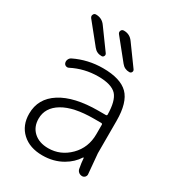

<svg xmlns="http://www.w3.org/2000/svg" viewBox="-183 -886 902 986"><g transform="rotate(30 268.5 -393.5)"><path d="M107.4 -166Q107.4 -117.2 139.6 -87.9Q171.9 -58.6 225.6 -58.6Q297.9 -58.6 351.1 -111.8Q404.3 -165 404.3 -245.1V-300.8Q404.3 -307.6 396.5 -307.6H353.5Q234.4 -307.6 170.9 -269.5Q107.4 -231.4 107.4 -166ZM265.6 -555.7Q369.1 -555.7 414.6 -510.3Q460 -464.8 460 -355.5V-164.1L470.7 -43.9Q470.7 -39.1 468.8 -35.2Q466.8 -29.3 460.9 -25.4Q455.1 -21.5 449.2 -21.5Q436.5 -21.5 427.7 -28.8Q418.9 -36.1 417 -47.9Q411.1 -78.1 409.2 -106.4Q409.2 -107.4 407.7 -107.9Q406.2 -108.4 405.3 -107.4Q379.9 -67.4 335.9 -42Q284.2 -11.7 217.8 -11.7Q142.6 -11.7 97.7 -53.2Q52.7 -94.7 52.7 -164.1Q52.7 -253.9 131.8 -304.2Q210.9 -354.5 353.5 -354.5H396.5Q404.3 -354.5 404.3 -361.3Q403.3 -441.4 375 -473.6Q344.7 -506.8 265.6 -506.8Q183.6 -506.8 111.3 -469.7Q103.5 -465.8 94.7 -469.2Q85.9 -472.7 83 -482.4Q80.1 -492.2 84.5 -502.4Q88.9 -512.7 98.6 -517.6Q176.8 -555.7 265.6 -555.7ZM390.6 -605.5Q362.3 -605.5 344.7 -627.9L248 -748Q241.2 -756.8 245.6 -766.6Q250 -776.4 261.7 -776.4Q296.9 -776.4 317.4 -747.1L403.3 -628.9Q406.2 -625 406.2 -620.1Q406.2 -617.2 404.3 -613.3Q400.4 -605.5 390.6 -605.5ZM226.6 -605.5Q197.3 -605.5 179.7 -627.9L83 -748Q79.1 -753.9 79.1 -758.8Q79.1 -762.7 81.1 -766.6Q85 -776.4 95.7 -776.4Q131.8 -776.4 152.3 -747.1L238.3 -628.9Q241.2 -625 241.2 -620.1Q241.2 -617.2 239.3 -613.3Q235.4 -605.5 226.6 -605.5Z"/></g></svg>

Font: Gen Jyuu Gothic Light
Style: Regular
Weight: 200
Designer: [Source Han Sans]
Ryoko NISHIZUKA  (kana & ideographs); Paul D. Hunt (Latin, Greek & Cyrillic); Wenlong ZHANG  (bopomofo
Version: Version 1.002.20150607